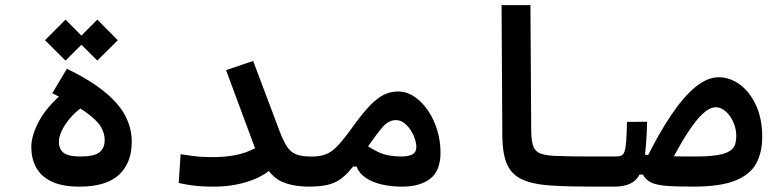

<svg xmlns="http://www.w3.org/2000/svg" viewBox="-20 -713 2970 737"><path d="M285.6 3.4Q218.8 3.4 177.7 -16.4Q136.7 -36.1 118.4 -70.8Q100.1 -105.5 100.1 -148.4Q100.1 -195.8 134 -255.6Q168 -315.4 254.4 -383.8L314.9 -315.9Q263.7 -282.2 234.9 -241.2Q206.1 -200.2 206.1 -168.9Q206.1 -140.6 224.1 -126.5Q242.2 -112.3 289.6 -112.3Q341.3 -112.3 361.6 -128.2Q381.8 -144 381.8 -175.8Q381.8 -201.7 366.7 -227.1Q351.6 -252.4 308.3 -283.2Q265.1 -314 180.7 -355L236.8 -449.2Q329.6 -403.8 384 -358.4Q438.5 -313 462.2 -266.1Q485.8 -219.2 485.8 -168.9Q485.8 -87.9 436.8 -42.2Q387.7 3.4 285.6 3.4ZM353.5 -480.5 274.9 -558.6 353.5 -637.7 432.1 -558.6ZM231.4 -480.5 152.8 -558.6 231.4 -637.7 310.1 -558.6Z M800.8 3.4Q777.3 3.4 755.4 2.2Q733.4 1 711.4 -2.2Q689.5 -5.4 666 -10.7L673.3 -121.1Q695.8 -117.7 714.8 -115Q733.9 -112.3 753.9 -111.1Q773.9 -109.9 797.9 -109.9Q841.8 -109.9 882.3 -117.4Q922.9 -125 959 -144L847.7 -443.8L951.7 -479L1054.2 -207Q1068.4 -170.4 1081.8 -149.9Q1095.2 -129.4 1116.2 -120.8Q1137.2 -112.3 1171.9 -112.3Q1190.4 -112.3 1199.5 -102.3Q1208.5 -92.3 1208.5 -61.5Q1208.5 -24.9 1196.5 -10.7Q1184.6 3.4 1166 3.4Q1101.1 2.9 1059.6 -16.6Q1018.1 -36.1 988.8 -94.2L1040 -82.5Q1002 -40 938.5 -18.3Q875 3.4 800.8 3.4Z M1163.1 3.4Q1149.9 3.4 1143.8 -11.5Q1137.7 -26.4 1137.7 -59.1Q1137.7 -83.5 1146.2 -97.7Q1154.8 -111.8 1171.9 -111.8Q1205.6 -111.8 1228.5 -119.9Q1251.5 -127.9 1274.4 -151.6Q1297.4 -175.3 1331.1 -222.2Q1369.6 -275.9 1398.4 -306.2Q1427.2 -336.4 1453.1 -349.1Q1479 -361.8 1507.8 -361.8Q1541 -361.8 1570.6 -342Q1600.1 -322.3 1622.8 -288.8Q1645.5 -255.4 1658.2 -213.6Q1670.9 -171.9 1670.9 -127Q1670.9 -57.6 1631.6 -27.1Q1592.3 3.4 1523.4 3.4Q1482.9 3.4 1446.8 -4.6Q1410.6 -12.7 1384.8 -29.8Q1358.9 -46.9 1348.6 -73.7L1318.4 -74.2L1360.4 -174.8Q1399.4 -144 1434.6 -128.2Q1469.7 -112.3 1519.5 -112.3Q1548.8 -112.3 1563.5 -120.6Q1578.1 -128.9 1578.1 -147.9Q1578.1 -164.1 1571.8 -181.9Q1565.4 -199.7 1554.7 -215.8Q1543.9 -231.9 1529.8 -241.9Q1515.6 -252 1500 -252Q1471.7 -252 1448.7 -225.3Q1425.8 -198.7 1388.2 -145Q1356.9 -101.1 1334.2 -72.3Q1311.5 -43.5 1289.1 -26.9Q1266.6 -10.3 1237.1 -3.4Q1207.5 3.4 1163.1 3.4Z M2337.9 3.4Q2292.5 3.4 2250.2 3.4Q2208 3.4 2168.7 2.4Q2129.4 1.5 2092.8 -1Q2022.5 -5.9 1982.4 -25.1Q1942.4 -44.4 1925.5 -84.2Q1908.7 -124 1908.2 -191.4L1905.3 -693.4H2016.1L2019 -218.8Q2019 -177.2 2025.6 -155.5Q2032.2 -133.8 2051 -125.2Q2069.8 -116.7 2106.9 -114.7Q2139.6 -113.3 2176.3 -112.8Q2212.9 -112.3 2254.6 -112.3Q2296.4 -112.3 2343.8 -112.3Q2358.9 -112.3 2365.7 -97.7Q2372.6 -83 2372.6 -57.1Q2372.6 -27.8 2363.8 -12.2Q2355 3.4 2337.9 3.4Z M2641.1 3.4Q2574.7 3.4 2536.6 0.2Q2498.5 -2.9 2478.5 -12.9Q2458.5 -22.9 2447.8 -43H2420.9L2431.2 -123.5Q2452.1 -119.6 2475.8 -116.9Q2499.5 -114.3 2539.6 -113.3Q2579.6 -112.3 2648.9 -112.3Q2703.1 -112.3 2735.1 -117.9Q2767.1 -123.5 2782.2 -134Q2797.4 -144.5 2801.8 -159.2Q2806.2 -173.8 2806.2 -191.4Q2806.2 -211.9 2799.8 -231.2Q2793.5 -250.5 2782.5 -266.4Q2771.5 -282.2 2757.3 -291.7Q2743.2 -301.3 2727.1 -301.3Q2691.4 -301.3 2644.3 -238.8Q2597.2 -176.3 2540 -61L2459.5 -101.1Q2507.8 -198.7 2555.2 -269.5Q2602.5 -340.3 2648.7 -378.4Q2694.8 -416.5 2738.8 -416.5Q2781.2 -416.5 2819.6 -388.7Q2857.9 -360.8 2881.8 -309.3Q2905.8 -257.8 2905.8 -187.5Q2905.8 -128.4 2882.8 -85.7Q2859.9 -43 2802.5 -19.8Q2745.1 3.4 2641.1 3.4ZM2336.9 3.4 2343.8 -112.3Q2357.9 -112.3 2365.7 -116.2Q2373.5 -120.1 2377.7 -132.8Q2381.8 -145.5 2383.8 -172.4Q2385.7 -199.2 2386.7 -245.1L2463.9 -245.6Q2461.9 -151.9 2452.4 -97.2Q2442.9 -42.5 2416.5 -19.5Q2390.1 3.4 2336.9 3.4Z"/></svg>

Font: Cascadia Code Medium
Style: Regular
Weight: 500
Monospace: yes
Designer: Aaron Bell
Foundry: Saja Typeworks
Version: Version 2407.024